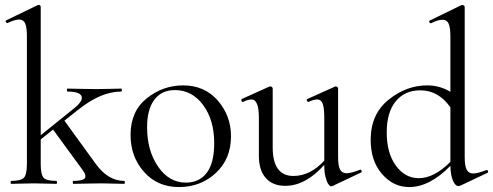

<svg xmlns="http://www.w3.org/2000/svg" viewBox="-20 -745 1999 778"><path d="M483 -12Q486 -12 486 -6Q486 0 483 0Q472 0 441.5 -1Q411 -2 392 -2Q364 -2 327 -1Q290 0 277 0Q275 0 275 -6Q275 -12 277 -12Q313 -12 322.5 -21.5Q332 -31 317 -53L195 -220L145 -180V-81Q145 -38 156.5 -25Q168 -12 208 -12Q211 -12 211 -6Q211 0 208 0Q197 0 166.5 -1Q136 -2 117 -2Q98 -2 67.5 -1Q37 0 26 0Q23 0 23 -6Q23 -12 26 -12Q65 -12 77 -25Q89 -38 89 -81V-598Q89 -634 82 -650Q75 -666 57 -666Q42 -666 11 -652Q8 -651 5.5 -653.5Q3 -656 3 -659Q3 -662 6 -663L132 -724Q134 -725 136 -725Q145 -725 145 -717V-197L279 -305Q318 -336 310.5 -355Q303 -374 254 -374Q251 -374 251 -380Q251 -386 254 -386Q267 -386 302.5 -385Q338 -384 368 -384Q396 -384 428 -385Q460 -386 471 -386Q474 -386 474 -380Q474 -374 471 -374Q390 -374 299 -302L241 -256L368 -81Q418 -12 483 -12Z M705 13Q618 13 563.5 -48.5Q509 -110 509 -198Q509 -294 574.5 -346.5Q640 -399 722 -399Q809 -399 862.5 -337.5Q916 -276 916 -193Q916 -101 854.5 -44Q793 13 705 13ZM733 -5Q787 -5 817.5 -44.5Q848 -84 848 -165Q848 -259 803 -319.5Q758 -380 689 -380Q635 -380 605.5 -341Q576 -302 576 -229Q576 -135 620.5 -70Q665 -5 733 -5Z M1438 -57Q1443 -59 1445 -53.5Q1447 -48 1443 -46L1327 9Q1324 10 1322 10Q1317 10 1310.5 1Q1304 -8 1299 -28Q1294 -48 1294 -73V-77Q1218 8 1136 8Q1085 8 1057 -23.5Q1029 -55 1029 -114V-268Q1029 -342 999 -342Q985 -342 965 -332Q962 -331 960 -333.5Q958 -336 958 -339.5Q958 -343 960 -344L1071 -394L1075 -395Q1078 -395 1081.5 -392.5Q1085 -390 1085 -387V-148Q1085 -32 1169 -32Q1237 -32 1294 -94V-268Q1294 -308 1287.5 -325Q1281 -342 1265 -342Q1251 -342 1230 -332Q1228 -331 1225.5 -334Q1223 -337 1223 -340Q1223 -343 1226 -344L1337 -394Q1339 -395 1341 -395Q1343 -395 1346.5 -392.5Q1350 -390 1350 -387V-107Q1350 -73 1358 -58Q1366 -43 1385 -43Q1402 -43 1438 -57Z M1951 -56Q1953 -57 1955.5 -55Q1958 -53 1958 -50Q1958 -47 1956 -45L1846 7Q1840 9 1838 9Q1825 9 1815.5 -12.5Q1806 -34 1805 -73Q1721 13 1638 13Q1574 13 1528 -40Q1482 -93 1482 -178Q1482 -282 1554 -340.5Q1626 -399 1711 -399Q1762 -399 1805 -373V-597Q1805 -633 1798 -649Q1791 -665 1773 -665Q1755 -665 1727 -651Q1724 -650 1721.5 -652.5Q1719 -655 1719 -658Q1719 -661 1722 -662L1849 -724Q1852 -725 1854 -725Q1856 -725 1859.5 -722.5Q1863 -720 1863 -717V-109Q1863 -73 1871 -57.5Q1879 -42 1898 -42Q1915 -42 1951 -56ZM1677 -23Q1739 -23 1805 -89V-310Q1757 -379 1683 -379Q1620 -379 1583.5 -334.5Q1547 -290 1547 -208Q1547 -125 1584 -74Q1621 -23 1677 -23Z"/></svg>

Font: Cormorant Infant
Style: Regular
Weight: 400
Designer: Christian Thalmann (Catharsis Fonts)
Version: Version 1.000;PS 002.000;hotconv 1.0.88;makeotf.lib2.5.64775